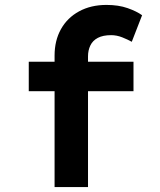

<svg xmlns="http://www.w3.org/2000/svg" viewBox="-20 -761 649 781"><path d="M202 0V-535Q202 -596 228 -642.5Q254 -689 302 -715Q350 -741 413 -741Q462 -741 499 -728Q536 -715 558 -699L516 -591Q500 -600 477.5 -609Q455 -618 432 -618Q399 -618 378 -607Q357 -596 347.5 -576Q338 -556 338 -532V0H270Q251 0 234 0Q217 0 202 0ZM97 -390V-510H523V-390Z"/></svg>

Font: Lexend Mega SemiBold
Style: Regular
Weight: 600
Designer: Bonnie Shaver-Troup, Thomas Jockin
Foundry: Lexend
Version: Version 1.007